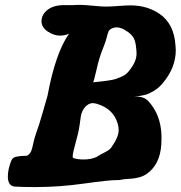

<svg xmlns="http://www.w3.org/2000/svg" viewBox="-20 -758 729 775"><path d="M331.1 -333Q319.3 -323.2 313.5 -311Q307.6 -298.8 306.2 -288.1Q304.7 -277.3 301.8 -256.3Q298.8 -235.4 294.9 -218.8Q292 -206.1 286.1 -185.1Q280.3 -164.1 276.9 -149.4Q273.4 -134.8 273.4 -127Q273.4 -123 274.4 -121.1Q288.1 -114.3 318.4 -114.3Q348.6 -114.3 371.1 -125Q383.8 -133.8 402.8 -143.1Q421.9 -152.3 428.7 -162.1Q459 -204.1 459 -232.4Q459 -246.1 455.1 -258.8Q437.5 -319.3 371.1 -338.9Q360.4 -341.8 354.5 -341.8Q342.8 -341.8 331.1 -333ZM355.5 -425.8Q428.7 -432.6 448.2 -439.5Q472.7 -448.2 483.9 -455.6Q495.1 -462.9 506.8 -479.5Q531.2 -511.7 531.2 -542Q531.2 -544.9 530.8 -549.8Q530.3 -554.7 530.3 -556.6Q528.3 -585.9 521 -601.6Q513.7 -617.2 495.1 -629.9Q470.7 -647.5 451.2 -647.5Q439.5 -647.5 428.7 -641.6Q420.9 -637.7 418 -630.9Q415 -624 410.6 -606.4Q406.2 -588.9 399.4 -572.3Q379.9 -525.4 370.1 -478.5Q358.4 -427.7 355.5 -425.8ZM303.7 -738.3Q320.3 -738.3 355 -734.9Q389.6 -731.4 409.2 -731.4Q425.8 -731.4 458 -733.9Q490.2 -736.3 505.9 -736.3Q574.2 -736.3 624 -702.1Q683.6 -661.1 688.5 -572.3Q688.5 -569.3 689 -564Q689.5 -558.6 689.5 -555.7Q689.5 -484.4 636.7 -421.9Q620.1 -402.3 600.1 -390.6Q580.1 -378.9 566.9 -375.5Q553.7 -372.1 539.1 -370.1Q524.4 -368.2 522.5 -368.2H531.2Q561.5 -368.2 579.1 -349.6Q628.9 -294.9 631.8 -211.9V-194.3Q631.8 -107.4 584 -65.4Q565.4 -48.8 544.4 -43Q523.4 -37.1 500.5 -36.1Q477.5 -35.2 467.8 -32.2Q465.8 -32.2 463.9 -31.7Q461.9 -31.2 460.9 -31.2H453.1Q419.9 -31.2 319.8 -17.1Q219.7 -2.9 123 -2.9Q69.3 -2.9 38.1 -4.9Q11.7 -8.8 11.7 -45.9Q11.7 -74.2 25.4 -109.4Q31.2 -122.1 43.9 -125Q60.5 -128.9 78.1 -128.9H81.1Q88.9 -128.9 91.8 -130.9Q102.5 -138.7 106.4 -149.4Q110.4 -160.2 114.7 -180.7Q119.1 -201.2 125 -217.8Q137.7 -252 152.3 -303.7Q167 -355.5 171.9 -372.1Q204.1 -544.9 258.8 -622.1Q243.2 -614.3 221.7 -614.3Q197.3 -614.3 172.4 -630.9Q147.5 -647.5 147.5 -672.9Q147.5 -691.4 160.2 -707Q185.5 -737.3 237.3 -737.3H275.4Q286.1 -738.3 303.7 -738.3Z"/></svg>

Font: Essays1743
Style: BoldItalic
Weight: 700
Italic angle: -10°
Designer: Based on the typeface in a 1743 English translation of the essays of Montaigne.  PostScript/TrueType font designed by Jo
Version: Version 002.100